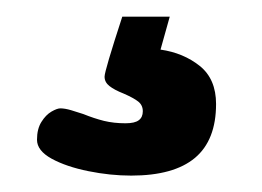

<svg xmlns="http://www.w3.org/2000/svg" viewBox="-20 -29 318 233"><path d="M242.2 97.2Q242.2 141.1 216.6 162.6Q190.9 184.1 139.2 184.1Q113.8 184.1 87.2 178.7Q60.5 173.3 42.7 163.6Q24.9 153.8 24.9 140.6Q24.9 127.4 30.3 118.9Q35.6 110.4 42.5 106.4Q49.3 102.5 53.2 102.5Q58.6 102.5 66.2 104.7Q73.7 106.9 81.1 109.4Q94.2 114.7 106.2 117.7Q118.2 120.6 132.3 120.6Q143.6 120.6 148.4 116.9Q153.3 113.3 153.3 106Q153.3 98.6 147.7 94.2Q142.1 89.8 129.9 84.5Q118.7 80.1 112.8 75.4Q106.9 70.8 106.9 64Q106.9 57.1 128.4 -8.8H186L174.8 31.2Q202.6 35.2 222.4 51Q242.2 66.9 242.2 97.2Z"/></svg>

Font: Jaldi
Style: Bold
Weight: 400
Designer: Pablo Cosgaya and Nicolas Silva
Foundry: Omnibus-Type
Version: Version 1.007